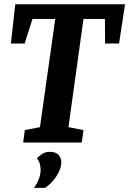

<svg xmlns="http://www.w3.org/2000/svg" viewBox="-20 -668 606 900"><path d="M88.6 0 96.3 -58 167.3 -72 239 -579.2H132.4L95.4 -463.8H31L51.6 -648H566.1L538.1 -463.8H472.5L471.9 -579.2H371.3L300.9 -72L371.3 -58L363 0ZM139 212.5Q154.9 191.8 162.7 169.5Q170.5 147.2 170.5 128.8Q170.5 115 166.8 101Q163.1 87.1 152.9 73.9Q164.9 61.9 178.9 52.8Q193 43.7 212.8 43.7Q242.5 43.7 254.9 58.7Q267.3 73.6 267.3 92.6Q267.3 122.1 246.1 155.6Q224.9 189 192.4 212.5Z"/></svg>

Font: Faustina Light
Style: Italic
Weight: 300
Italic angle: -8°
Designer: Alfonso Garcia
Foundry: http://www.omnibus-type.com
Version: Version 1.200